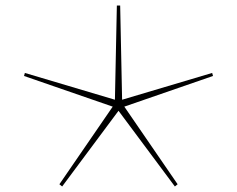

<svg xmlns="http://www.w3.org/2000/svg" viewBox="-20 -678 858 695"><path d="M430 -292 623 -11 613 -3 409 -277 205 -3 195 -11 388 -292 67 -403 70 -414 396 -317 403 -658H415L422 -317L748 -414L751 -403Z"/></svg>

Font: FiraGO Thin
Style: Italic
Weight: 100
Italic angle: -8°
Designer: bBox Type GmbH
Foundry: bBox Type GmbH
Version: Version 1.001